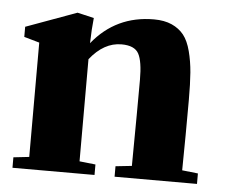

<svg xmlns="http://www.w3.org/2000/svg" viewBox="-40 -491 626 535"><g transform="rotate(5 273.0 -223.0)"><path d="M13.2 0V-29.3L57.1 -34.2V-354L14.2 -366.2V-394.5L156.2 -446.3L202.6 -435.5Q199.2 -404.8 198.2 -364.7Q264.2 -446.3 370.1 -446.3Q399.4 -446.3 420.2 -437Q440.9 -427.7 453.9 -411.4Q466.8 -395 474.1 -366.9Q481.4 -338.9 483.9 -307.6Q486.3 -276.4 486.3 -231Q486.3 -132.3 484.9 -34.2L529.3 -29.3V0H298.8V-29.3L344.2 -34.2Q345.7 -196.8 345.7 -274.9Q345.7 -326.7 334.2 -347.9Q322.8 -369.1 286.1 -369.1Q236.8 -369.1 197.8 -319.8V-34.2L242.7 -29.3V0Z"/></g></svg>

Font: Elstob Grade
Style: Regular
Weight: 400
Designer: Peter S. Baker
Version: Version 1.015